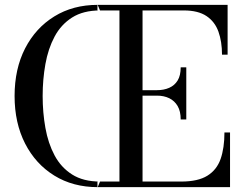

<svg xmlns="http://www.w3.org/2000/svg" viewBox="-20 -770 1014 790"><path d="M391.5 -727ZM155.5 -375Q155.5 -443 166.8 -506.2Q178 -569.5 204.5 -619.2Q231 -669 276.8 -698Q322.5 -727 391.5 -727L382 -750Q280.5 -750 203.5 -702.5Q126.5 -655 83.2 -570.8Q40 -486.5 40 -375Q40 -264 83.2 -179.5Q126.5 -95 203.5 -47.5Q280.5 0 382 0L391.5 -23Q322.5 -23 276.8 -52Q231 -81 204.5 -130.8Q178 -180.5 166.8 -243.8Q155.5 -307 155.5 -375ZM381 0V-23H471.5V-727H381V-750H916.5V-545H893.5Q893.5 -598.5 878.8 -639.8Q864 -681 829.5 -704Q795 -727 736.5 -727H566.5V-23H726Q794.5 -23 833.2 -47Q872 -71 887.8 -116.2Q903.5 -161.5 903.5 -225H926.5V0ZM723.5 -278.5Q723.5 -312 711 -333.5Q698.5 -355 676.5 -365.8Q654.5 -376.5 626 -376.5H546V-399H626Q654.5 -399 676.5 -408.8Q698.5 -418.5 711 -439Q723.5 -459.5 723.5 -493H746.5V-278.5Z"/></svg>

Font: BodoniModa 10 Custom
Style: Regular
Weight: 400
Designer: Owen Earl
Foundry: indestructible type
Version: Version 2.005